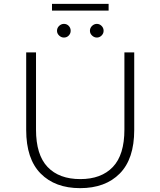

<svg xmlns="http://www.w3.org/2000/svg" viewBox="-20 -972 833 997"><path d="M396 5Q266 5 191 -71Q116 -147 116 -297V-700H167V-299Q167 -168 227 -105Q287 -42 397 -42Q506 -42 566 -105Q626 -168 626 -299V-700H677V-297Q677 -147 602 -71Q527 5 396 5ZM483 -777Q469 -777 458 -787.5Q447 -798 447 -812Q447 -827 458 -837.5Q469 -848 483 -848Q497 -848 507.5 -837.5Q518 -827 518 -812Q518 -798 507.5 -787.5Q497 -777 483 -777ZM312 -777Q298 -777 287 -787.5Q276 -798 276 -812Q276 -827 287 -837.5Q298 -848 312 -848Q327 -848 337 -837.5Q347 -827 347 -812Q347 -798 337 -787.5Q327 -777 312 -777ZM250 -917V-952H544V-917Z"/></svg>

Font: Montserrat Thin Light
Style: Regular
Weight: 300
Version: Version 9.000